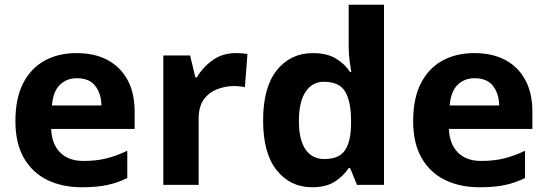

<svg xmlns="http://www.w3.org/2000/svg" viewBox="-20 -780 2309 810"><path d="M303 -556Q379 -556 433.5 -527Q488 -498 518 -443Q548 -388 548 -308V-236H196Q198 -173 233.5 -137Q269 -101 332 -101Q385 -101 428 -111.5Q471 -122 517 -144V-29Q477 -9 432.5 0.5Q388 10 325 10Q243 10 180 -20.5Q117 -51 81 -113Q45 -175 45 -269Q45 -365 77.5 -428.5Q110 -492 168 -524Q226 -556 303 -556ZM304 -450Q261 -450 232.5 -422Q204 -394 199 -335H408Q407 -385 382 -417.5Q357 -450 304 -450Z M974 -556Q985 -556 1000 -555Q1015 -554 1024 -552L1013 -412Q1006 -414 992.5 -415.5Q979 -417 969 -417Q931 -417 896 -403.5Q861 -390 839.5 -360Q818 -330 818 -278V0H669V-546H782L804 -454H811Q835 -496 877 -526Q919 -556 974 -556Z M1296 10Q1205 10 1147.5 -61.5Q1090 -133 1090 -272Q1090 -412 1148 -484Q1206 -556 1300 -556Q1359 -556 1397 -533Q1435 -510 1457 -476H1462Q1459 -492 1455 -522.5Q1451 -553 1451 -585V-760H1600V0H1486L1457 -71H1451Q1429 -37 1392 -13.5Q1355 10 1296 10ZM1348 -109Q1410 -109 1435 -145.5Q1460 -182 1461 -255V-271Q1461 -351 1436.5 -393Q1412 -435 1346 -435Q1297 -435 1269 -392.5Q1241 -350 1241 -270Q1241 -190 1269 -149.5Q1297 -109 1348 -109Z M1981 -556Q2057 -556 2111.5 -527Q2166 -498 2196 -443Q2226 -388 2226 -308V-236H1874Q1876 -173 1911.5 -137Q1947 -101 2010 -101Q2063 -101 2106 -111.5Q2149 -122 2195 -144V-29Q2155 -9 2110.5 0.5Q2066 10 2003 10Q1921 10 1858 -20.5Q1795 -51 1759 -113Q1723 -175 1723 -269Q1723 -365 1755.5 -428.5Q1788 -492 1846 -524Q1904 -556 1981 -556ZM1982 -450Q1939 -450 1910.5 -422Q1882 -394 1877 -335H2086Q2085 -385 2060 -417.5Q2035 -450 1982 -450Z"/></svg>

Font: Noto Sans New Tai Lue
Style: Regular
Weight: 400
Designer: Monotype Design Team
Foundry: Monotype Imaging Inc.
Version: Version 2.003